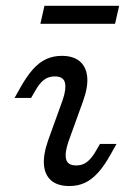

<svg xmlns="http://www.w3.org/2000/svg" viewBox="-20 -614 439 647"><path d="M210.5 -136.3Q197.6 -98.4 202.8 -77.4Q208.1 -56.5 237.1 -56.5Q258.1 -56.5 273 -68.1Q287.9 -79.8 300 -100L316.9 -129H372.6L353.2 -94.4Q332.3 -56.5 310.9 -32.7Q289.5 -8.9 266.1 2Q242.7 12.9 213.7 12.9Q175 12.9 153.2 -5.2Q131.5 -23.4 128.2 -57.3Q125 -91.1 141.9 -140.3L191.1 -276.6Q204 -314.5 198.8 -335.5Q193.5 -356.5 164.5 -356.5Q143.5 -356.5 128.6 -345.2Q113.7 -333.9 101.6 -312.9L84.7 -283.9H29L48.4 -318.5Q70.2 -357.3 91.1 -380.6Q112.1 -404 135.9 -414.9Q159.7 -425.8 187.9 -425.8Q226.6 -425.8 248.4 -407.7Q270.2 -389.5 273.8 -355.6Q277.4 -321.8 259.7 -272.6ZM116.1 -533.9 129.8 -594.4H381.5L367.7 -533.9Z"/></svg>

Font: Playfair 5pt SemiExpanded Light
Style: Italic
Weight: 300
Width: 6
Italic angle: -15.6°
Designer: Claus Eggers Sørensen
Foundry: Claus Eggers Sørensen
Version: Version 2.203